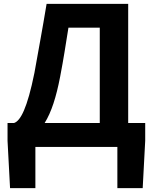

<svg xmlns="http://www.w3.org/2000/svg" viewBox="-20 -760 790 993"><path d="M643 -124V-740H221C197 -595 182 -518 158 -383C121 -200 86 -135 53 -124H19V-32L32 213H163V0H587V213H718L731 -32V-124ZM496 -617V-124H211C246 -180 271 -259 291 -363C310 -462 318 -518 334 -617Z"/></svg>

Font: Spoqa Han Sans Neo Bold
Style: Bold
Weight: 700
Designer: [Spoqa Han Sans Neo] Dong-huui Kim  Younghwa Kang  Yujin Lee  [Noto Sans] Ryoko NISHIZUKA  (kana & ideographs); Paul D. 
Foundry: Spoqa (http://www.spoqa-han-sans.com)
Version: Version 1.000